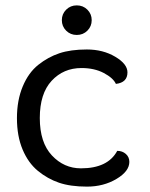

<svg xmlns="http://www.w3.org/2000/svg" viewBox="-20 -686 558 714"><path d="M454 -417Q454 -379 411 -374Q401 -396 366 -414.5Q331 -433 283 -433Q216 -433 172 -385.5Q128 -338 128 -247Q128 -156 173 -108Q218 -60 281 -60Q381 -60 416 -125Q435 -125 448 -113.5Q461 -102 461 -84Q461 -49 413 -20.5Q365 8 303.5 8Q242 8 199.5 -6.5Q157 -21 121 -50.5Q85 -80 64 -130Q43 -180 43 -246.5Q43 -313 64.5 -364.5Q86 -416 122.5 -445Q159 -474 201 -488Q243 -502 303 -502Q363 -502 408.5 -475Q454 -448 454 -417ZM226 -572Q210 -588 210 -611Q210 -634 226 -650Q242 -666 265.5 -666Q289 -666 305 -650Q321 -634 321 -611Q321 -588 305 -572Q289 -556 265.5 -556Q242 -556 226 -572Z"/></svg>

Font: Merge One
Style: Regular
Weight: 400
Designer: Kosal Sen
Foundry: Philatype
Version: Version 1.001